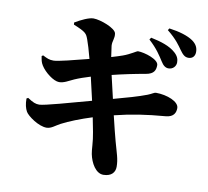

<svg xmlns="http://www.w3.org/2000/svg" viewBox="-92 -929 1185 1093"><g transform="rotate(10 500.0 -383.0)"><path d="M789 -634C803 -611 817 -601 834 -601C859 -601 877 -620 877 -643C877 -662 871 -679 851 -697C817 -728 765 -744 707 -756L699 -744C748 -700 771 -662 789 -634ZM884 -717C902 -692 914 -680 935 -680C959 -680 973 -696 973 -720C973 -744 964 -764 939 -782C909 -803 860 -818 800 -826L793 -815C849 -770 868 -739 884 -717ZM68 -292C68 -259 74 -236 84 -218C96 -196 163 -147 210 -148C237 -149 254 -167 284 -183C325 -205 394 -232 458 -252L474 -170C485 -115 484 -66 489 -45C499 5 530 61 575 60C621 59 641 34 641 2C641 -43 628 -74 610 -140C601 -173 590 -217 574 -284C671 -308 755 -321 866 -330C914 -334 923 -363 923 -387C923 -424 854 -452 788 -452C779 -452 767 -442 744 -433C695 -414 627 -395 553 -375L522 -508C578 -522 654 -538 713 -548C760 -556 768 -580 768 -608C768 -641 685 -667 647 -667C639 -667 610 -644 565 -628C548 -622 529 -616 502 -608C498 -633 495 -654 493 -672C491 -699 505 -716 500 -744C495 -774 405 -807 365 -807C339 -807 295 -786 260 -765L261 -753C335 -723 338 -715 350 -683C358 -662 369 -625 382 -576C300 -555 207 -531 182 -531C156 -531 145 -537 119 -550L111 -545C115 -522 116 -511 127 -493C149 -457 202 -416 234 -416C262 -416 286 -432 317 -446C342 -457 374 -468 407 -478L438 -344C321 -312 173 -270 145 -270C124 -270 109 -276 77 -297Z"/></g></svg>

Font: Noto Serif CJK SC Black
Style: Regular
Weight: 900
Designer: Ryoko NISHIZUKA 西塚涼子 (kana & ideographs); Frank Grießhammer (Latin, Greek & Cyrillic); Wenlong ZHANG 张文龙 (bopomofo); San
Foundry: Adobe
Version: Version 2.001;hotconv 1.1.0;makeotfexe 2.6.0